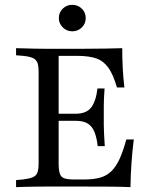

<svg xmlns="http://www.w3.org/2000/svg" viewBox="-20 -769 634 789"><path d="M171 -2.4Q147.6 -2.4 124.2 -2Q100.8 -1.6 80.6 -1.2Q60.5 -0.8 46 0V-29L74.2 -31.5Q100.8 -34.7 114.9 -40.7Q129 -46.8 133.9 -60.1Q138.7 -73.4 138.7 -98.4V-472.6Q138.7 -497.6 133.9 -510.9Q129 -524.2 114.9 -530.6Q100.8 -537.1 74.2 -539.5L46 -541.9V-571Q60.5 -571 80.6 -570.2Q100.8 -569.4 124.2 -569Q147.6 -568.5 171 -568.5H180.6H318.5Q374.2 -568.5 413.7 -569.4Q453.2 -570.2 482.3 -571Q482.3 -530.6 484.3 -490.7Q486.3 -450.8 491.1 -409.7H460.5Q445.2 -462.9 425.4 -490.7Q405.6 -518.5 375.4 -529Q345.2 -539.5 296 -539.5H221V-97.6Q221 -70.2 225.8 -55.6Q230.6 -41.1 244.4 -36.3Q258.1 -31.5 284.7 -31.5H325.8Q363.7 -31.5 390.3 -38.7Q416.9 -46 436.3 -64.1Q455.6 -82.3 470.6 -114.1Q485.5 -146 499.2 -196H529.8Q523.4 -146 520.2 -97.6Q516.9 -49.2 516.1 0Q482.3 -1.6 434.3 -2Q386.3 -2.4 320.2 -2.4H180.6ZM194.4 -272.6V-301.6H363.7V-272.6ZM381.5 -168.5Q377.4 -204.8 367.7 -227.8Q358.1 -250.8 339.9 -261.7Q321.8 -272.6 290.3 -272.6V-301.6Q334.7 -301.6 354.4 -327Q374.2 -352.4 380.6 -405.6H409.7Q406.5 -358.9 406.5 -333.5Q406.5 -308.1 406.5 -287.1Q406.5 -271 406.5 -254.8Q406.5 -238.7 407.7 -218.1Q408.9 -197.6 410.5 -168.5ZM276.6 -640.3Q254 -640.3 237.9 -656.5Q221.8 -672.6 221.8 -694.4Q221.8 -717.7 237.9 -733.5Q254 -749.2 276.6 -749.2Q300 -749.2 316.1 -733.5Q332.3 -717.7 332.3 -694.4Q332.3 -671.8 316.1 -656Q300 -640.3 276.6 -640.3Z"/></svg>

Font: Playfair 5pt SemiExpanded Light
Style: Regular
Weight: 400
Version: Version 2.203